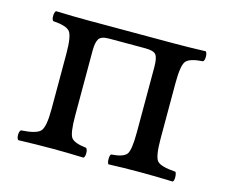

<svg xmlns="http://www.w3.org/2000/svg" viewBox="-71 -524 727 619"><g transform="rotate(15 293.0 -214.5)"><path d="M437 -429.2Q484.9 -429.2 544.9 -431.2Q549.8 -426.3 549.8 -414.1Q549.8 -401.9 544.9 -397.9Q501 -395 489 -380.6Q477.1 -366.2 477.1 -307.1V-122.1Q477.1 -62 489 -48.1Q501 -34.2 550.8 -30.8Q554.7 -25.9 554.9 -13.9Q555.2 -2 550.8 2Q494.6 0 438 0Q386.2 0 335.9 2Q332 -2.9 332 -14.9Q332 -26.9 335.9 -30.8Q377 -33.7 387.5 -48.3Q397.9 -63 397.9 -122.1V-338.9Q397.9 -369.6 389.9 -379.9Q381.8 -390.1 355 -390.1H233.9Q207 -390.1 199.5 -378.2Q191.9 -366.2 191.9 -338.9V-122.1Q191.9 -63 202.4 -49.1Q212.9 -35.2 252.9 -30.8Q257.8 -25.9 257.8 -13.9Q257.8 -2 252.9 2Q192.9 0 152.8 0Q94.7 0 35.2 2Q30.3 -2 30 -13.9Q29.8 -25.9 35.2 -30.8Q85.9 -33.7 99.4 -48.3Q112.8 -63 112.8 -122.1V-307.1Q112.8 -366.2 100.8 -380.6Q88.9 -395 44.9 -397.9Q40 -401.9 40 -413.8Q40 -425.8 44.9 -431.2Q105 -429.2 152.8 -429.2Z"/></g></svg>

Font: Linux Libertine
Style: Regular
Weight: 400
Designer: Philipp H. Poll
Foundry: Philipp H. Poll
Version: Version 5.3.0 ; ttfautohint (v0.9)